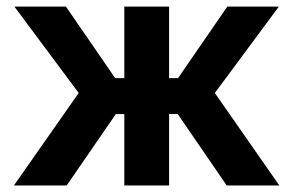

<svg xmlns="http://www.w3.org/2000/svg" viewBox="-20 -566 895 586"><path d="M22.5 0 220.2 -282.2 23.9 -545.9H181.2L331.5 -327.6H359.4V-545.9H496.1V-327.6H523.4L673.8 -545.9H831.1L635.7 -282.2L832.5 0H671.9L522.5 -217.8H496.1V0H359.4V-217.8H333.5L183.6 0Z"/></svg>

Font: Inter
Style: 650
Weight: 650
Designer: Rasmus Andersson
Foundry: rsms
Version: Version 4.001;git-66647c0bb